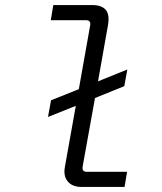

<svg xmlns="http://www.w3.org/2000/svg" viewBox="-20 -740 640 760"><path d="M303 0Q266 0 248 -22Q230 -44 237 -80L280 -321L170 -277L182 -343L292 -387L337 -640Q340 -660 321 -660H181L191 -720H344Q383 -720 399 -700.5Q415 -681 407 -638L368 -418L484 -465L472 -399L356 -352L307 -80Q304 -60 323 -60H483L473 0Z"/></svg>

Font: DM Mono Light
Style: Italic
Weight: 300
Italic angle: -10°
Designer: Colophon Foundry
Foundry: Colophon Foundry
Version: Version 1.000; ttfautohint (v1.8.2.53-6de2)